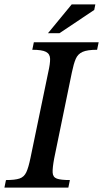

<svg xmlns="http://www.w3.org/2000/svg" viewBox="-35 -848 466 868"><path d="M274 0H-15L-8 -34Q33 -34 53.5 -41Q74 -48 84 -69.5Q94 -91 103 -135L183 -521Q192 -560 191.5 -582Q191 -604 173 -613.5Q155 -623 111 -623L118 -657H411L404 -623Q360 -623 338.5 -613.5Q317 -604 307.5 -582Q298 -560 290 -521L210 -132Q202 -89 203 -68Q204 -47 222 -40.5Q240 -34 281 -34ZM234 -698H182L289 -828H396L391 -803Z"/></svg>

Font: STIX Two Text Medium
Style: Italic
Weight: 500
Italic angle: -12°
Designer: Ross Mills, John Hudson & Paul Hanslow, Tiro Typeworks Ltd; with prior portions MicroPress Inc. and Coen Hoffman, Elsevi
Foundry: Tiro Typeworks Ltd
Version: Version 2.13 b171